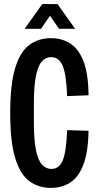

<svg xmlns="http://www.w3.org/2000/svg" viewBox="-20 -909 480 941"><path d="M230 12Q169 12 124 -21Q79 -54 54.5 -134Q30 -214 30 -355Q30 -496 54.5 -576Q79 -656 124 -689Q169 -722 230 -722Q283 -722 324 -696Q365 -670 389 -609Q413 -548 414 -442L309 -438Q305 -545 287 -587Q269 -629 231 -629Q205 -629 186 -609Q167 -589 156.5 -538.5Q146 -488 146 -398V-312Q146 -223 156.5 -172.5Q167 -122 186.5 -101.5Q206 -81 232 -81Q270 -81 287.5 -123Q305 -165 309 -271L414 -268Q412 -160 387.5 -99Q363 -38 322 -13Q281 12 230 12ZM101 -768 187 -889H262L348 -768H269L225 -832L181 -768Z"/></svg>

Font: Special Gothic Condensed One
Style: Regular
Weight: 400
Designer: Alistair McCready
Foundry: Monolith
Version: Version 1.010; ttfautohint (v1.8.4.7-5d5b)